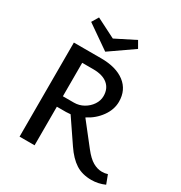

<svg xmlns="http://www.w3.org/2000/svg" viewBox="-199 -1010 1099 1163"><g transform="rotate(30 350.0 -428.0)"><path d="M292 -705 128 -819 156 -866 292 -797 429 -866 456 -819ZM700 -10Q655 10 607 10Q543 10 497.5 -19Q452 -48 410 -110L300 -272Q280 -270 269 -270H205V0H100V-658H291Q396 -658 456 -612Q516 -566 516 -484Q516 -429 480 -379Q444 -329 387 -300L507 -147Q543 -101 574.5 -83Q606 -65 637 -65Q660 -65 677 -71ZM282 -343Q318 -343 349 -360.5Q380 -378 399 -406.5Q418 -435 418 -467Q418 -519 383 -548Q348 -577 282 -577H205V-343Z"/></g></svg>

Font: Ysabeau Infant Semibold
Style: Regular
Weight: 600
Designer: Christian Thalmann (Catharsis Fonts)
Version: Version 0.003